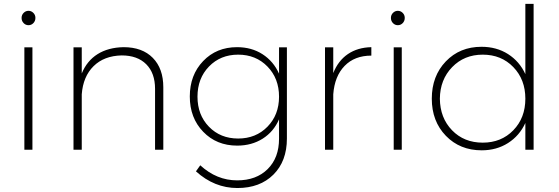

<svg xmlns="http://www.w3.org/2000/svg" viewBox="-20 -762 2844 977"><path d="M160.2 -670.9Q160.2 -655.3 149.9 -644.5Q139.6 -633.8 125 -633.8Q110.4 -633.8 100.1 -644.5Q89.8 -655.3 89.8 -670.9Q89.8 -686 100.3 -696.5Q110.8 -707 125 -707Q139.2 -707 149.7 -696.5Q160.2 -686 160.2 -670.9ZM104 -521H145V0H104Z M608.9 -522Q704.1 -522 757.6 -467.5Q811 -413.1 811 -317.9V0H769V-310.1Q769 -390.1 724.1 -435.1Q679.2 -480 599.1 -480Q509.3 -478 456.1 -425.3Q402.8 -372.6 396 -282.2V0H354V-521H396V-388.2Q422.4 -452.6 476.6 -486.6Q530.8 -520.5 608.9 -522Z M1399.9 -521H1439.9V-57.1Q1439.9 58.1 1371.3 126.5Q1302.7 194.8 1188 194.8Q1070.8 194.8 977.1 109.9L999 79.1Q1082.5 155.8 1187 155.8Q1284.2 155.8 1342 98.4Q1399.9 41 1399.9 -56.2V-154.8Q1372.6 -91.8 1316.7 -56.4Q1260.7 -21 1187 -21Q1082 -21 1013.9 -91.6Q945.8 -162.1 945.8 -271Q945.8 -380.4 1013.7 -451.2Q1081.5 -522 1186 -522Q1260.3 -522 1315.9 -486.1Q1371.6 -450.2 1399.9 -387.2ZM1399.9 -270Q1399.9 -362.8 1341.1 -423.3Q1282.2 -483.9 1191.9 -483.9Q1102.1 -483.9 1043.5 -423.6Q984.9 -363.3 984.9 -270Q984.9 -177.2 1043.2 -117.2Q1101.6 -57.1 1191.9 -57.1Q1282.2 -57.1 1341.1 -117.4Q1399.9 -177.7 1399.9 -270Z M1675.8 -390.1Q1700.7 -453.1 1750.2 -486.8Q1799.8 -520.5 1869.6 -522V-479Q1784.2 -479 1733.4 -426.5Q1682.6 -374 1675.8 -282.2V0H1633.8V-521H1675.8Z M2039.6 -670.9Q2039.6 -655.3 2029.3 -644.5Q2019 -633.8 2004.4 -633.8Q1989.7 -633.8 1979.5 -644.5Q1969.2 -655.3 1969.2 -670.9Q1969.2 -686 1979.7 -696.5Q1990.2 -707 2004.4 -707Q2018.6 -707 2029.1 -696.5Q2039.6 -686 2039.6 -670.9ZM1983.4 -521H2024.4V0H1983.4Z M2653.3 -742.2H2695.3V0H2653.3V-136.2Q2623.5 -71.3 2565.2 -34.2Q2506.8 2.9 2431.2 2.9Q2320.3 2.9 2248.8 -71Q2177.2 -145 2177.2 -259.8Q2177.2 -375 2248.5 -449.5Q2319.8 -523.9 2430.2 -523.9Q2506.8 -523.9 2565.2 -486.8Q2623.5 -449.7 2653.3 -384.8ZM2436.5 -36.1Q2530.8 -36.1 2592 -99.1Q2653.3 -162.1 2653.3 -259.8Q2653.3 -357.4 2592 -420.7Q2530.8 -483.9 2436.5 -483.9Q2342.3 -483.9 2280.8 -420.4Q2219.2 -356.9 2218.3 -259.8Q2219.2 -162.1 2280.3 -99.1Q2341.3 -36.1 2436.5 -36.1Z"/></svg>

Font: Montserrat-Arabic ExtraLight
Style: Regular
Weight: 275
Designer: Mohamed Gaber
Foundry: Kief Type Foundry
Version: Version 5.008;PS 005.008;hotconv 1.0.88;makeotf.lib2.5.64775